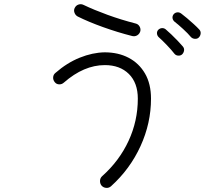

<svg xmlns="http://www.w3.org/2000/svg" viewBox="-20 -843 1040 932"><path d="M519 61Q509 70 495.5 69Q482 68 473 58Q465 48 465.5 34.5Q466 21 476 12Q559 -62 604 -159Q649 -256 649 -364Q649 -441 605.5 -484Q562 -527 489 -527Q387 -527 290 -442Q280 -433 267 -433.5Q254 -434 246 -444Q237 -455 238 -468Q239 -481 249 -489Q305 -538 367 -563Q429 -588 488 -589Q554 -589 604.5 -562.5Q655 -536 684 -486Q713 -436 713 -364Q713 -245 662 -133.5Q611 -22 519 61ZM622 -668Q551 -686 480 -711.5Q409 -737 357 -763Q346 -769 341.5 -781.5Q337 -794 343 -805Q349 -817 361.5 -821Q374 -825 386 -819Q436 -795 502 -771Q568 -747 638 -729Q651 -726 657.5 -714.5Q664 -703 661 -691Q657 -678 646 -671.5Q635 -665 622 -668ZM945 -661Q938 -654 926.5 -654.5Q915 -655 907 -663Q893 -680 868.5 -702.5Q844 -725 827 -738Q819 -745 817.5 -755Q816 -765 823 -774Q830 -782 840.5 -783Q851 -784 860 -777Q871 -769 887.5 -755Q904 -741 920.5 -726Q937 -711 947 -700Q955 -692 954 -680.5Q953 -669 945 -661ZM864 -579Q856 -572 844.5 -573Q833 -574 826 -583Q813 -600 790 -624Q767 -648 750 -663Q743 -670 742 -680Q741 -690 748 -698Q756 -706 766.5 -706.5Q777 -707 785 -700Q796 -691 811.5 -676Q827 -661 842.5 -645Q858 -629 867 -618Q875 -609 873.5 -598Q872 -587 864 -579Z"/></svg>

Font: Zen Maru Gothic
Style: Regular
Weight: 400
Designer: Yoshimichi Ohira
Foundry: Positype
Version: Version 1.002